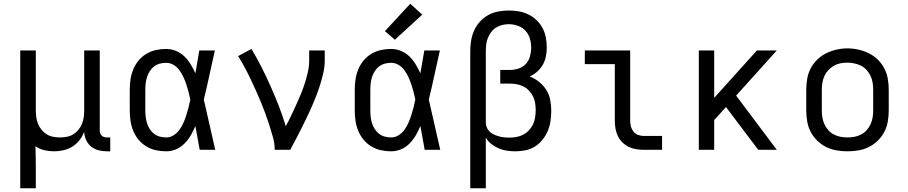

<svg xmlns="http://www.w3.org/2000/svg" viewBox="-20 -799 4840 1024"><path d="M88 205V-530H171V-210Q171 -192 173.5 -173.5Q176 -155 183 -138Q190 -121 202 -106.5Q214 -92 229.5 -82.5Q245 -73 263.5 -69.5Q282 -66 300 -66Q318 -66 336.5 -69.5Q355 -73 370.5 -82.5Q386 -92 398 -106.5Q410 -121 417 -138Q424 -155 426.5 -173.5Q429 -192 429 -210V-530H512V-104Q512 -97 514.5 -89Q517 -81 522.5 -75.5Q528 -70 535.5 -68Q543 -66 551 -66H568V8H551Q528 8 506 2.5Q484 -3 466.5 -17Q449 -31 439.5 -52Q430 -73 429 -96Q420 -72 404 -51.5Q388 -31 366.5 -17.5Q345 -4 319.5 2Q294 8 268 8Q242 8 216.5 2Q191 -4 169 -19Q170 12 170.5 42Q171 72 171 102V205Z M866 8Q838 8 811 2Q784 -4 760 -18.5Q736 -33 718.5 -54.5Q701 -76 690.5 -101.5Q680 -127 676 -154.5Q672 -182 672 -210V-320Q672 -348 676 -375.5Q680 -403 690.5 -428.5Q701 -454 718.5 -475.5Q736 -497 760 -511.5Q784 -526 811 -532Q838 -538 866 -538Q893 -538 918.5 -527.5Q944 -517 963.5 -498Q983 -479 997 -456Q1011 -433 1022 -408Q1027 -438 1032.5 -468.5Q1038 -499 1043 -530H1126Q1111 -465 1097 -399Q1083 -333 1067 -268Q1083 -201 1097.5 -134Q1112 -67 1128 0H1045Q1039 -32 1033.5 -63.5Q1028 -95 1022 -127Q1012 -102 998 -78Q984 -54 964.5 -34Q945 -14 919.5 -3Q894 8 866 8ZM866 -66Q888 -66 906.5 -78Q925 -90 937.5 -107.5Q950 -125 958.5 -144.5Q967 -164 973.5 -184.5Q980 -205 985.5 -226Q991 -247 995 -268Q991 -289 985.5 -309.5Q980 -330 973.5 -349.5Q967 -369 958 -388.5Q949 -408 936.5 -425Q924 -442 905.5 -453Q887 -464 866 -464Q849 -464 832 -459.5Q815 -455 801.5 -444.5Q788 -434 778.5 -419Q769 -404 764 -388Q759 -372 757 -354.5Q755 -337 755 -320V-210Q755 -193 757 -175.5Q759 -158 764 -142Q769 -126 778.5 -111Q788 -96 801.5 -85.5Q815 -75 832 -70.5Q849 -66 866 -66Z M1445 0Q1445 -34 1436 -66.5Q1427 -99 1416.5 -131.5Q1406 -164 1394.5 -195.5Q1383 -227 1370 -258Q1357 -289 1343 -320Q1329 -351 1314.5 -381.5Q1300 -412 1284 -441.5Q1268 -471 1250 -500L1321 -538Q1350 -490 1375.5 -439.5Q1401 -389 1424 -337Q1447 -285 1467.5 -232.5Q1488 -180 1504 -126Q1519 -153 1532.5 -181.5Q1546 -210 1559 -238.5Q1572 -267 1584 -296Q1596 -325 1605.5 -354.5Q1615 -384 1622 -415Q1629 -446 1629 -477V-530H1712V-477Q1712 -445 1705 -413.5Q1698 -382 1688.5 -351Q1679 -320 1667.5 -290Q1656 -260 1643 -230.5Q1630 -201 1616 -172Q1602 -143 1587.5 -114Q1573 -85 1558 -56.5Q1543 -28 1528 0Z M2066 8Q2038 8 2011 2Q1984 -4 1960 -18.5Q1936 -33 1918.5 -54.5Q1901 -76 1890.5 -101.5Q1880 -127 1876 -154.5Q1872 -182 1872 -210V-320Q1872 -348 1876 -375.5Q1880 -403 1890.5 -428.5Q1901 -454 1918.5 -475.5Q1936 -497 1960 -511.5Q1984 -526 2011 -532Q2038 -538 2066 -538Q2093 -538 2118.5 -527.5Q2144 -517 2163.5 -498Q2183 -479 2197 -456Q2211 -433 2222 -408Q2227 -438 2232.5 -468.5Q2238 -499 2243 -530H2326Q2311 -465 2297 -399Q2283 -333 2267 -268Q2283 -201 2297.5 -134Q2312 -67 2328 0H2245Q2239 -32 2233.5 -63.5Q2228 -95 2222 -127Q2212 -102 2198 -78Q2184 -54 2164.5 -34Q2145 -14 2119.5 -3Q2094 8 2066 8ZM2066 -66Q2088 -66 2106.5 -78Q2125 -90 2137.5 -107.5Q2150 -125 2158.5 -144.5Q2167 -164 2173.5 -184.5Q2180 -205 2185.5 -226Q2191 -247 2195 -268Q2191 -289 2185.5 -309.5Q2180 -330 2173.5 -349.5Q2167 -369 2158 -388.5Q2149 -408 2136.5 -425Q2124 -442 2105.5 -453Q2087 -464 2066 -464Q2049 -464 2032 -459.5Q2015 -455 2001.5 -444.5Q1988 -434 1978.5 -419Q1969 -404 1964 -388Q1959 -372 1957 -354.5Q1955 -337 1955 -320V-210Q1955 -193 1957 -175.5Q1959 -158 1964 -142Q1969 -126 1978.5 -111Q1988 -96 2001.5 -85.5Q2015 -75 2032 -70.5Q2049 -66 2066 -66ZM2086 -587 2033 -633 2168 -779 2232 -721Z M2488 205V-525Q2488 -553 2492.5 -581.5Q2497 -610 2508.5 -636Q2520 -662 2539.5 -683.5Q2559 -705 2583.5 -718.5Q2608 -732 2636.5 -737.5Q2665 -743 2693 -743Q2720 -743 2746.5 -738.5Q2773 -734 2797 -722.5Q2821 -711 2841 -692Q2861 -673 2873.5 -649.5Q2886 -626 2891 -599.5Q2896 -573 2896 -546Q2896 -522 2891.5 -498.5Q2887 -475 2875 -454Q2863 -433 2845 -417Q2827 -401 2805 -391Q2832 -381 2855 -362.5Q2878 -344 2893.5 -319.5Q2909 -295 2914.5 -266Q2920 -237 2920 -208Q2920 -181 2916 -153.5Q2912 -126 2901.5 -101Q2891 -76 2873.5 -54Q2856 -32 2833 -17.5Q2810 -3 2782.5 2.5Q2755 8 2728 8Q2705 8 2682.5 4.5Q2660 1 2639 -8Q2618 -17 2600 -31.5Q2582 -46 2571 -65V205ZM2696 -65Q2715 -65 2734.5 -68.5Q2754 -72 2771 -81Q2788 -90 2801.5 -104.5Q2815 -119 2823 -136.5Q2831 -154 2834 -173.5Q2837 -193 2837 -212Q2837 -231 2834 -249.5Q2831 -268 2823 -284.5Q2815 -301 2802 -315Q2789 -329 2772.5 -337.5Q2756 -346 2737.5 -349.5Q2719 -353 2700 -353H2648V-426H2700Q2723 -426 2746 -433.5Q2769 -441 2784.5 -458Q2800 -475 2806.5 -498Q2813 -521 2813 -544Q2813 -569 2806 -593Q2799 -617 2782.5 -635Q2766 -653 2742 -661.5Q2718 -670 2693 -670Q2675 -670 2657.5 -665.5Q2640 -661 2625 -651.5Q2610 -642 2599 -627Q2588 -612 2581.5 -595.5Q2575 -579 2573 -561Q2571 -543 2571 -525V-146V-142Q2572 -128 2578 -115.5Q2584 -103 2594 -94.5Q2604 -86 2616.5 -80.5Q2629 -75 2642 -71.5Q2655 -68 2668.5 -66.5Q2682 -65 2696 -65Z M3413 0Q3393 0 3372 -3.5Q3351 -7 3332.5 -16Q3314 -25 3299 -40Q3284 -55 3275 -74Q3266 -93 3262.5 -113.5Q3259 -134 3259 -155V-457H3099V-530H3341V-155Q3341 -139 3345 -124Q3349 -109 3358.5 -97Q3368 -85 3383 -79.5Q3398 -74 3413 -74H3511V0Z M3707 0V-530H3789V-277L4017 -530H4123L3906 -289L4123 0H4024L3852 -228L3789 -159V0Z M4500 8Q4471 8 4441.5 3Q4412 -2 4386 -15Q4360 -28 4338.5 -49Q4317 -70 4303.5 -96Q4290 -122 4285 -151.5Q4280 -181 4280 -210V-320Q4280 -349 4285 -378.5Q4290 -408 4303.5 -434Q4317 -460 4338.5 -481Q4360 -502 4386.5 -515Q4413 -528 4442 -534.5Q4471 -541 4500 -541Q4529 -541 4558 -534.5Q4587 -528 4613.5 -515Q4640 -502 4661.5 -481Q4683 -460 4696.5 -434Q4710 -408 4715 -378.5Q4720 -349 4720 -320V-210Q4720 -181 4715 -151.5Q4710 -122 4696.5 -96Q4683 -70 4661.5 -49Q4640 -28 4614 -15Q4588 -2 4558.5 3Q4529 8 4500 8ZM4500 -66Q4519 -66 4537.5 -69.5Q4556 -73 4573 -82Q4590 -91 4602.5 -105Q4615 -119 4623 -136.5Q4631 -154 4634 -172.5Q4637 -191 4637 -210V-320Q4637 -339 4634 -358Q4631 -377 4623 -394Q4615 -411 4602 -425.5Q4589 -440 4572 -448.5Q4555 -457 4536 -461Q4517 -465 4498 -465Q4479 -465 4460.5 -461Q4442 -457 4426 -447.5Q4410 -438 4397 -424Q4384 -410 4376.5 -393Q4369 -376 4366 -357.5Q4363 -339 4363 -320V-210Q4363 -191 4366 -172.5Q4369 -154 4377 -136.5Q4385 -119 4397.5 -105Q4410 -91 4427 -82Q4444 -73 4462.5 -69.5Q4481 -66 4500 -66Z"/></svg>

Font: Iosevka Mono
Style: Regular
Weight: 400
Designer: Belleve Invis
Foundry: Belleve Invis
Version: Version 11.1.1